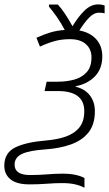

<svg xmlns="http://www.w3.org/2000/svg" viewBox="-74 -678 503 884"><path d="M314.9 186.5Q296.9 176.8 272.2 170.9Q247.6 165 212.4 165Q178.2 165 140.9 168Q103.5 170.9 61.5 170.9Q2.4 170.9 -25.9 147.5Q-54.2 124 -54.2 85.4Q-54.2 25.9 -4.6 1.2Q44.9 -23.4 137.7 -31.2Q187 -35.2 227.1 -48.6Q267.1 -62 290.5 -90.1Q314 -118.2 314 -166Q314 -258.8 192.4 -258.8H131.3L140.6 -301.8H191.9Q232.4 -301.8 267.8 -311.5Q303.2 -321.3 325.2 -345.7Q347.2 -370.1 347.2 -414.1Q347.2 -451.7 321.5 -474.6Q295.9 -497.6 248 -497.6Q210 -497.6 178.5 -489Q147 -480.5 109.9 -463.4L93.8 -503.9Q125.5 -518.6 156.2 -528.1Q187 -537.6 224.1 -540Q207.5 -571.8 187.3 -600.6Q167 -629.4 151.4 -647.5V-657.2H192.4Q222.7 -624.5 259.8 -557.1Q284.7 -599.1 314.2 -628.4Q343.8 -657.7 377 -657.7Q387.7 -657.7 395.3 -656.2Q402.8 -654.8 407.7 -652.8V-616.7Q396.5 -619.6 381.8 -619.6Q357.9 -619.6 335.4 -595.9Q313 -572.3 291.5 -537.6Q340.3 -528.8 368.7 -497.6Q397 -466.3 397 -418.9Q397 -361.8 363.3 -326.7Q329.6 -291.5 273.9 -280.8V-278.8Q315.9 -269 339.4 -239.3Q362.8 -209.5 362.8 -166Q362.8 -104.5 333 -67.6Q303.2 -30.8 251.5 -12.7Q199.7 5.4 135.3 9.8Q62 14.6 27.6 30.5Q-6.8 46.4 -6.8 80.1Q-6.8 127.9 64.9 127.9Q103.5 127.9 142.1 124.8Q180.7 121.6 214.8 121.6Q248.5 121.6 273.2 127Q297.9 132.3 314.9 141.6Z"/></svg>

Font: Open Sans Light
Style: Italic
Weight: 300
Italic angle: -12°
Designer: Monotype Design Team
Foundry: Monotype Imaging Inc.
Version: Version 3.003; ttfautohint (v1.8.4)